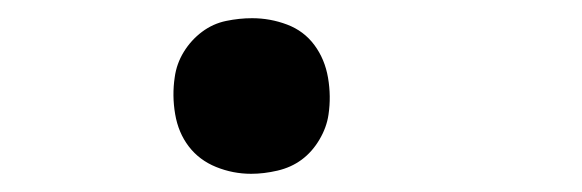

<svg xmlns="http://www.w3.org/2000/svg" viewBox="-20 -183 640 211"><path d="M256 8Q236 8 217.5 0.5Q199 -7 187.5 -22Q176 -37 172.5 -57.5Q169 -78 172 -98Q174 -113 182 -126Q190 -139 202 -148Q214 -157 228.5 -160Q243 -163 257 -163Q277 -163 295.5 -156Q314 -149 325.5 -133.5Q337 -118 340.5 -97.5Q344 -77 341 -57Q339 -43 331 -29.5Q323 -16 311.5 -7.5Q300 1 285 4.5Q270 8 256 8Z"/></svg>

Font: Iosevka Medium Extended
Style: Italic
Weight: 500
Width: 7
Italic angle: -9°
Monospace: yes
Designer: Belleve Invis
Foundry: Belleve Invis
Version: Version 32.5.0; ttfautohint (v1.8.4)